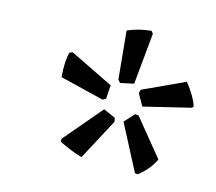

<svg xmlns="http://www.w3.org/2000/svg" viewBox="-48 -787 490 436"><g transform="rotate(10 196.5 -569.0)"><path d="M269 -732 273 -726 251 -607 219 -603 214 -610 213 -723Q240 -732 269 -732ZM101 -653 199 -594 194 -562 186 -559 86 -593Q86 -630 94 -651ZM368 -632Q387 -604 393 -580L390 -576L278 -559L265 -588L268 -596ZM265 -539 273 -538 335 -447Q322 -424 295 -406L288 -407L242 -518ZM194 -538 221 -523 222 -514 162 -422Q142 -429 110 -448V-455Z"/></g></svg>

Font: Alegreya Sans
Style: Italic
Weight: 400
Italic angle: -7°
Designer: Juan Pablo del Peral
Foundry: Huerta Tipografica
Version: Version 2.007